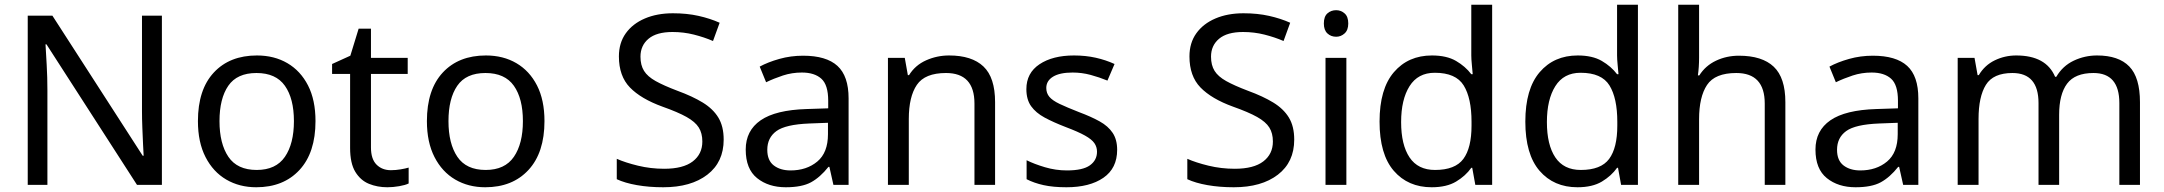

<svg xmlns="http://www.w3.org/2000/svg" viewBox="-20 -780 9129 810"><path d="M663 0H558L176 -593H172Q174 -558 177 -506Q180 -454 180 -399V0H97V-714H201L582 -123H586Q585 -139 583.5 -171Q582 -203 580.5 -241Q579 -279 579 -311V-714H663Z M1311 -269Q1311 -136 1243.5 -63Q1176 10 1061 10Q990 10 934.5 -22.5Q879 -55 847 -117.5Q815 -180 815 -269Q815 -402 882 -474Q949 -546 1064 -546Q1137 -546 1192.5 -513.5Q1248 -481 1279.5 -419.5Q1311 -358 1311 -269ZM906 -269Q906 -174 943.5 -118.5Q981 -63 1063 -63Q1144 -63 1182 -118.5Q1220 -174 1220 -269Q1220 -364 1182 -418Q1144 -472 1062 -472Q980 -472 943 -418Q906 -364 906 -269Z M1629 -62Q1649 -62 1670 -65.5Q1691 -69 1704 -73V-6Q1690 1 1664 5.5Q1638 10 1614 10Q1572 10 1536.5 -4.5Q1501 -19 1479 -55Q1457 -91 1457 -156V-468H1381V-510L1458 -545L1493 -659H1545V-536H1700V-468H1545V-158Q1545 -109 1568.5 -85.5Q1592 -62 1629 -62Z M2277 -269Q2277 -136 2209.5 -63Q2142 10 2027 10Q1956 10 1900.5 -22.5Q1845 -55 1813 -117.5Q1781 -180 1781 -269Q1781 -402 1848 -474Q1915 -546 2030 -546Q2103 -546 2158.5 -513.5Q2214 -481 2245.5 -419.5Q2277 -358 2277 -269ZM1872 -269Q1872 -174 1909.5 -118.5Q1947 -63 2029 -63Q2110 -63 2148 -118.5Q2186 -174 2186 -269Q2186 -364 2148 -418Q2110 -472 2028 -472Q1946 -472 1909 -418Q1872 -364 1872 -269Z M3033 -191Q3033 -96 2964 -43Q2895 10 2778 10Q2718 10 2667 1Q2616 -8 2582 -24V-110Q2618 -94 2671.5 -81Q2725 -68 2782 -68Q2862 -68 2902.5 -99Q2943 -130 2943 -183Q2943 -218 2928 -242Q2913 -266 2876.5 -286.5Q2840 -307 2775 -330Q2684 -363 2637.5 -411Q2591 -459 2591 -542Q2591 -599 2620 -639.5Q2649 -680 2700.5 -702Q2752 -724 2819 -724Q2878 -724 2927 -713Q2976 -702 3016 -684L2988 -607Q2951 -623 2907.5 -634Q2864 -645 2817 -645Q2750 -645 2716 -616.5Q2682 -588 2682 -541Q2682 -505 2697 -481Q2712 -457 2746 -438Q2780 -419 2838 -397Q2901 -374 2944.5 -347.5Q2988 -321 3010.5 -284Q3033 -247 3033 -191Z M3368 -545Q3466 -545 3513 -502Q3560 -459 3560 -365V0H3496L3479 -76H3475Q3440 -32 3401.5 -11Q3363 10 3295 10Q3222 10 3174 -28.5Q3126 -67 3126 -149Q3126 -229 3189 -272.5Q3252 -316 3383 -320L3474 -323V-355Q3474 -422 3445 -448Q3416 -474 3363 -474Q3321 -474 3283 -461.5Q3245 -449 3212 -433L3185 -499Q3220 -518 3268 -531.5Q3316 -545 3368 -545ZM3394 -259Q3294 -255 3255.5 -227Q3217 -199 3217 -148Q3217 -103 3244.5 -82Q3272 -61 3315 -61Q3383 -61 3428 -98.5Q3473 -136 3473 -214V-262Z M3984 -546Q4080 -546 4129 -499.5Q4178 -453 4178 -349V0H4091V-343Q4091 -472 3971 -472Q3882 -472 3848 -422Q3814 -372 3814 -278V0H3726V-536H3797L3810 -463H3815Q3841 -505 3887 -525.5Q3933 -546 3984 -546Z M4693 -148Q4693 -70 4635 -30Q4577 10 4479 10Q4423 10 4382.5 1Q4342 -8 4311 -24V-104Q4343 -88 4388.5 -74.5Q4434 -61 4481 -61Q4548 -61 4578 -82.5Q4608 -104 4608 -140Q4608 -160 4597 -176Q4586 -192 4557.5 -208Q4529 -224 4476 -244Q4424 -264 4387 -284Q4350 -304 4330 -332Q4310 -360 4310 -404Q4310 -472 4365.5 -509Q4421 -546 4511 -546Q4560 -546 4602.5 -536.5Q4645 -527 4682 -510L4652 -440Q4618 -454 4581 -464Q4544 -474 4505 -474Q4451 -474 4422.5 -456.5Q4394 -439 4394 -409Q4394 -387 4407 -371.5Q4420 -356 4450.5 -341.5Q4481 -327 4532 -307Q4583 -288 4619 -268Q4655 -248 4674 -219.5Q4693 -191 4693 -148Z M5440 -191Q5440 -96 5371 -43Q5302 10 5185 10Q5125 10 5074 1Q5023 -8 4989 -24V-110Q5025 -94 5078.5 -81Q5132 -68 5189 -68Q5269 -68 5309.5 -99Q5350 -130 5350 -183Q5350 -218 5335 -242Q5320 -266 5283.5 -286.5Q5247 -307 5182 -330Q5091 -363 5044.5 -411Q4998 -459 4998 -542Q4998 -599 5027 -639.5Q5056 -680 5107.5 -702Q5159 -724 5226 -724Q5285 -724 5334 -713Q5383 -702 5423 -684L5395 -607Q5358 -623 5314.5 -634Q5271 -645 5224 -645Q5157 -645 5123 -616.5Q5089 -588 5089 -541Q5089 -505 5104 -481Q5119 -457 5153 -438Q5187 -419 5245 -397Q5308 -374 5351.5 -347.5Q5395 -321 5417.5 -284Q5440 -247 5440 -191Z M5617 -737Q5637 -737 5652.5 -723.5Q5668 -710 5668 -681Q5668 -653 5652.5 -639Q5637 -625 5617 -625Q5595 -625 5580 -639Q5565 -653 5565 -681Q5565 -710 5580 -723.5Q5595 -737 5617 -737ZM5660 -536V0H5572V-536Z M6020 10Q5920 10 5860 -59.5Q5800 -129 5800 -267Q5800 -405 5860.5 -475.5Q5921 -546 6021 -546Q6083 -546 6122.5 -523Q6162 -500 6187 -467H6193Q6192 -480 6189.5 -505.5Q6187 -531 6187 -546V-760H6275V0H6204L6191 -72H6187Q6163 -38 6123 -14Q6083 10 6020 10ZM6034 -63Q6119 -63 6153.5 -109.5Q6188 -156 6188 -250V-266Q6188 -366 6155 -419.5Q6122 -473 6033 -473Q5962 -473 5926.5 -416.5Q5891 -360 5891 -265Q5891 -169 5926.5 -116Q5962 -63 6034 -63Z M6635 10Q6535 10 6475 -59.5Q6415 -129 6415 -267Q6415 -405 6475.5 -475.5Q6536 -546 6636 -546Q6698 -546 6737.5 -523Q6777 -500 6802 -467H6808Q6807 -480 6804.5 -505.5Q6802 -531 6802 -546V-760H6890V0H6819L6806 -72H6802Q6778 -38 6738 -14Q6698 10 6635 10ZM6649 -63Q6734 -63 6768.5 -109.5Q6803 -156 6803 -250V-266Q6803 -366 6770 -419.5Q6737 -473 6648 -473Q6577 -473 6541.5 -416.5Q6506 -360 6506 -265Q6506 -169 6541.5 -116Q6577 -63 6649 -63Z M7148 -537Q7148 -497 7143 -462H7149Q7175 -503 7219.5 -524Q7264 -545 7316 -545Q7414 -545 7463 -498.5Q7512 -452 7512 -349V0H7425V-343Q7425 -472 7305 -472Q7215 -472 7181.5 -421.5Q7148 -371 7148 -277V0H7060V-760H7148Z M7881 -545Q7979 -545 8026 -502Q8073 -459 8073 -365V0H8009L7992 -76H7988Q7953 -32 7914.5 -11Q7876 10 7808 10Q7735 10 7687 -28.5Q7639 -67 7639 -149Q7639 -229 7702 -272.5Q7765 -316 7896 -320L7987 -323V-355Q7987 -422 7958 -448Q7929 -474 7876 -474Q7834 -474 7796 -461.5Q7758 -449 7725 -433L7698 -499Q7733 -518 7781 -531.5Q7829 -545 7881 -545ZM7907 -259Q7807 -255 7768.5 -227Q7730 -199 7730 -148Q7730 -103 7757.5 -82Q7785 -61 7828 -61Q7896 -61 7941 -98.5Q7986 -136 7986 -214V-262Z M8827 -546Q8918 -546 8963 -499.5Q9008 -453 9008 -349V0H8921V-345Q8921 -472 8812 -472Q8734 -472 8700.5 -427Q8667 -382 8667 -296V0H8580V-345Q8580 -472 8470 -472Q8389 -472 8358 -422Q8327 -372 8327 -278V0H8239V-536H8310L8323 -463H8328Q8353 -505 8395.5 -525.5Q8438 -546 8486 -546Q8612 -546 8650 -456H8655Q8682 -502 8728.5 -524Q8775 -546 8827 -546Z"/></svg>

Font: Noto Sans Siddham
Style: Regular
Weight: 400
Designer: Monotype Design Team
Foundry: Monotype Imaging Inc.
Version: Version 2.004; ttfautohint (v1.8.4.7-5d5b)